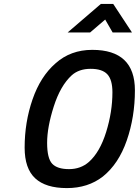

<svg xmlns="http://www.w3.org/2000/svg" viewBox="-20 -951 710 982"><path d="M435 -123Q491 -173 523 -276Q555 -379 555 -479Q555 -543 529 -571Q503 -599 443.5 -599Q384 -599 347 -566Q289 -513 255 -406.5Q221 -300 221 -220.5Q221 -141 247 -113.5Q273 -86 333 -86Q393 -86 435 -123ZM506 -48Q430 11 322 11Q214 11 160 -39Q106 -89 106 -196Q106 -326 146.5 -443Q187 -560 264 -627Q341 -696 452 -696Q670 -696 670 -489Q670 -353 628.5 -233Q587 -113 506 -48ZM326 -785 496 -931H559L655 -785H556L518 -851L441 -785Z"/></svg>

Font: Titillium Web SemiBold
Style: Italic
Weight: 600
Italic angle: -13°
Version: Version 1.002;PS 57.000;hotconv 1.0.70;makeotf.lib2.5.55311